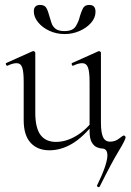

<svg xmlns="http://www.w3.org/2000/svg" viewBox="-20 -602 530 778"><path d="M180 7Q132 7 104 -23.5Q76 -54 76 -115V-270Q76 -311 70 -328.5Q64 -346 47 -346Q32 -346 11 -336Q7 -334 4.5 -340Q2 -346 6 -347L111 -394Q113 -395 115 -395Q117 -395 120 -393Q123 -391 123 -388V-145Q123 -84 144 -55.5Q165 -27 207 -27Q248 -27 289 -51.5Q330 -76 361 -119L366 -108Q317 -46 272 -19.5Q227 7 180 7ZM395 0Q387 0 374.5 -4.5Q362 -9 352.5 -24Q343 -39 343 -71V-270Q343 -311 336.5 -328.5Q330 -346 313 -346Q298 -346 277 -336Q273 -334 271 -340Q269 -346 273 -347L378 -394Q380 -395 381 -395Q383 -395 386 -393Q389 -391 389 -388V-105Q389 -65 397.5 -46.5Q406 -28 426 -28Q447 -28 462.5 -40.5Q478 -53 482 -53Q484 -53 486.5 -50.5Q489 -48 489 -46Q489 -36 461 10Q433 56 384 154Q382 158 377 155.5Q372 153 373 150Q394 107 404 78Q414 49 415 32Q416 15 410 7.5Q404 0 395 0ZM241 -476Q275 -476 287 -495.5Q299 -515 304 -537Q309 -554 316 -568Q323 -582 341 -582Q355 -582 361 -575Q367 -568 367 -554Q367 -530 349 -509.5Q331 -489 302.5 -476.5Q274 -464 242 -464Q209 -464 180.5 -477Q152 -490 134.5 -511.5Q117 -533 117 -556Q117 -569 123.5 -575.5Q130 -582 142 -582Q161 -582 168 -569.5Q175 -557 180 -537Q184 -524 188.5 -509.5Q193 -495 205 -485.5Q217 -476 241 -476Z"/></svg>

Font: Cormorant Infant Light
Style: Regular
Weight: 300
Designer: Christian Thalmann (Catharsis Fonts)
Foundry: Catharsis Fonts
Version: Version 4.001